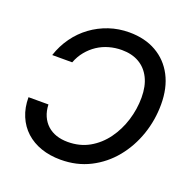

<svg xmlns="http://www.w3.org/2000/svg" viewBox="-132 -866 992 1004"><g transform="rotate(20 364.5 -363.5)"><path d="M420.4 -738.3Q507.3 -738.3 571 -701.9Q634.8 -665.5 669.7 -598.9Q704.6 -532.2 704.6 -440.9Q704.6 -353.5 676.8 -272.5Q648.9 -191.4 596.7 -127.4Q544.4 -63.5 471.4 -26.4Q398.4 10.7 308.6 10.7Q249 10.7 199.7 -6.3Q150.4 -23.4 114.7 -55.9Q79.1 -88.4 59.6 -134.8Q40 -181.2 40 -239.3H150.9Q152.3 -203.1 164.6 -175.3Q176.8 -147.5 198 -128.2Q219.2 -108.9 248 -99.1Q276.9 -89.4 312 -89.4Q378.9 -89.4 431.4 -119.1Q483.9 -148.9 520.8 -199.5Q557.6 -250 576.9 -312.5Q596.2 -375 596.2 -439.5Q596.2 -502.4 574.2 -546.9Q552.2 -591.3 512 -614.7Q471.7 -638.2 415 -638.2Q378.4 -638.2 344 -628.4Q309.6 -618.7 280.5 -599.4Q251.5 -580.1 228.8 -552.5Q206.1 -524.9 192.4 -488.8H81.1Q99.6 -544.9 132.6 -590.8Q165.5 -636.7 210.4 -669.7Q255.4 -702.6 308.6 -720.5Q361.8 -738.3 420.4 -738.3Z"/></g></svg>

Font: Inter 24pt Medium
Style: Italic
Weight: 500
Italic angle: -9.3988°
Designer: Rasmus Andersson
Foundry: rsms
Version: Version 4.001;git-66647c0bb